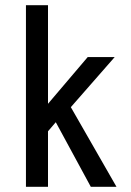

<svg xmlns="http://www.w3.org/2000/svg" viewBox="-20 -720 504 740"><path d="M330 0 195 -249 165 -214V0H80V-700H165V-320L318 -500H422L253 -307L429 0Z"/></svg>

Font: Share
Style: Regular
Weight: 400
Designer: Ralph du Carrois
Version: Version 1.002